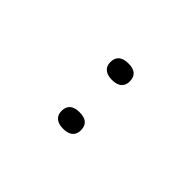

<svg xmlns="http://www.w3.org/2000/svg" viewBox="30 -937 517 517"><g transform="rotate(-45 288.5 -679.0)"><path d="M163 -679C163 -656 173 -642 194 -642C217 -642 226 -656 226 -679C226 -701 217 -716 194 -716C173 -716 163 -701 163 -679ZM349 -679C349 -656 359 -642 380 -642C403 -642 412 -656 412 -679C412 -701 403 -716 380 -716C359 -716 349 -701 349 -679Z"/></g></svg>

Font: Noto Sans Syriac Extralight
Style: Regular
Weight: 200
Designer: Patrick Giasson and the Monotype Design Team
Foundry: Monotype Imaging Inc.
Version: Version 3.000